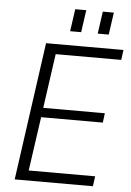

<svg xmlns="http://www.w3.org/2000/svg" viewBox="-59 -928 662 971"><g transform="rotate(5 272.0 -442.0)"><path d="M105 -51H457L450 0H53L151 -700H544L537 -649H190L210 -689L162 -350L151 -373H478L472 -325H144L162 -348L114 -11ZM339 -884 323 -771H267L283 -884ZM479 -884 463 -771H407L423 -884Z"/></g></svg>

Font: Pathway Extreme 28pt ExtraLight
Style: Italic
Weight: 250
Italic angle: -8°
Designer: Eduardo Rodriguez Tunni
Foundry: Eduardo Rodriguez Tunni
Version: Version 1.001;gftools[0.9.26]